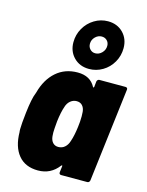

<svg xmlns="http://www.w3.org/2000/svg" viewBox="-123 -892 749 975"><g transform="rotate(15 252.0 -404.0)"><path d="M356 -517H494Q499 -517 502 -513.5Q505 -510 504 -505L444 -12Q443 -7 439.5 -3.5Q436 0 431 0H293Q288 0 285 -3.5Q282 -7 283 -12L287 -45Q287 -52 281 -46Q240 8 173 8Q106 8 70 -35.5Q34 -79 33 -156Q32 -160 32 -172Q32 -198 39 -259Q48 -337 61 -367L63 -373Q82 -444 128 -484.5Q174 -525 241 -525Q307 -525 334 -474Q335 -471 337 -472Q339 -473 340 -476L343 -505Q344 -510 347.5 -513.5Q351 -517 356 -517ZM313 -258Q317 -287 317 -315Q317 -331 316 -339Q314 -359 303 -371Q292 -383 273 -383Q255 -383 240.5 -371Q226 -359 220 -339Q209 -308 203 -258Q199 -214 199 -199Q199 -185 200 -179Q202 -158 213 -146Q224 -134 242 -134Q262 -134 276 -146.5Q290 -159 296 -179Q307 -210 313 -258ZM179 -668Q179 -708 198.5 -742Q218 -776 251 -796Q284 -816 322 -816Q371 -816 402 -784.5Q433 -753 433 -704Q433 -664 413.5 -630Q394 -596 361 -576.5Q328 -557 290 -557Q241 -557 210 -588.5Q179 -620 179 -668ZM350 -694Q350 -711 339 -722Q328 -733 311 -733Q292 -733 277 -718Q262 -703 262 -682Q262 -665 273 -653.5Q284 -642 300 -642Q320 -642 335 -657.5Q350 -673 350 -694Z"/></g></svg>

Font: Barlow Semi Condensed ExtraBold
Style: Italic
Weight: 800
Width: 4
Italic angle: -7°
Designer: Jeremy Tribby
Foundry: Tribby Type
Version: Version 1.408